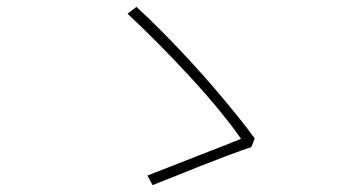

<svg xmlns="http://www.w3.org/2000/svg" viewBox="-20 -636 1040 560"><path d="M713 -207Q683 -197 643 -182Q603 -167 561.5 -150.5Q520 -134 484 -119.5Q448 -105 425 -96L410 -124Q434 -133 471.5 -148Q509 -163 550.5 -179Q592 -195 627.5 -209Q663 -223 683 -231Q659 -266 621 -312.5Q583 -359 537 -409Q491 -459 443 -507.5Q395 -556 352 -596L378 -616Q418 -579 458.5 -538Q499 -497 537.5 -455Q576 -413 610.5 -372.5Q645 -332 674 -296Q703 -260 723 -232Z"/></svg>

Font: Noto Sans HK Thin
Style: Regular
Weight: 100
Designer: Ryoko NISHIZUKA 西塚涼子 (kana, bopomofo & ideographs); Paul D. Hunt (Latin, Greek & Cyrillic); Sandoll Communications 산돌커뮤니
Foundry: Adobe
Version: Version 2.004-H2;hotconv 1.0.118;makeotfexe 2.5.65603